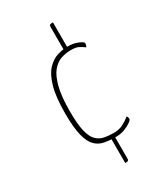

<svg xmlns="http://www.w3.org/2000/svg" viewBox="-197 -738 844 972"><g transform="rotate(-30 225.0 -252.0)"><path d="M264 10Q229 10 199 4.5Q169 -1 147 -22.5Q125 -44 113 -91Q101 -138 101 -221Q101 -317 117.5 -374.5Q134 -432 161.5 -461Q189 -490 221 -499.5Q253 -509 283 -509Q315 -509 341 -498Q367 -487 367 -479Q367 -476 366.5 -472Q366 -468 364.5 -464.5Q363 -461 361 -458Q346 -469 331 -477Q316 -485 285 -485Q257 -485 229 -476Q201 -467 178 -440Q155 -413 141 -359.5Q127 -306 127 -217Q127 -146 136.5 -104.5Q146 -63 164.5 -43.5Q183 -24 208.5 -18.5Q234 -13 266 -13Q298 -13 321.5 -25.5Q345 -38 363 -53Q366 -49 367.5 -44.5Q369 -40 369 -35Q369 -29 354.5 -18.5Q340 -8 316.5 1Q293 10 264 10ZM239 148V-3H260V133Q260 142 256.5 145Q253 148 239 148ZM256 -498V-637Q256 -647 260.5 -649.5Q265 -652 278 -652V-498Z"/></g></svg>

Font: Yanone Kaffeesatz ExtraLight
Style: Regular
Weight: 200
Designer: Yanone (Cyrillic: Daniel Pouzeot, Huerta Tipografica, and Cyreal)
Foundry: Yanone
Version: Version 2.003